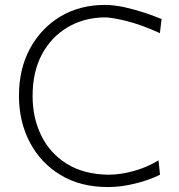

<svg xmlns="http://www.w3.org/2000/svg" viewBox="-20 -747 726 777"><path d="M417.6 10C452.9 10 489.5 5.2 527.1 -4.3C564.8 -13.3 598.1 -25.2 627.6 -40L621.4 -98.1C591 -79.5 558.1 -65.2 522.4 -55.2C486.7 -45.2 452.4 -40 419 -40C351.9 -41 295.7 -55.7 250 -84.3C204.3 -112.9 170 -151 146.7 -199C123.3 -246.7 111.9 -300 111.9 -358.6C111.9 -423.3 124.3 -479.5 149.5 -526.7C174.8 -573.8 209 -610 252.9 -636.2C296.7 -662.4 346.7 -675.7 402.4 -676.7C422.4 -676.7 452.4 -671.9 492.4 -661.9C531.9 -651.9 577.1 -635.7 627.1 -612.9L633.8 -670C614.3 -678.1 591.9 -686.2 565.7 -695.2C539.5 -703.8 512.9 -711.4 484.8 -717.6C456.7 -723.8 429.5 -727.1 403.8 -727.1C336.7 -727.1 277.1 -711.4 224.8 -680.5C172.4 -649 131.4 -605.7 101.4 -550.5C71.4 -495.2 56.7 -431.4 56.7 -359C56.7 -289.5 71.4 -227.1 100.5 -171.4C129.5 -115.7 171 -71.4 224.8 -39C278.6 -6.2 342.9 10 417.6 10Z"/></svg>

Font: Pinar Light
Style: Regular
Weight: 300
Designer: Amin Abedi
Version: Version 2.00;September 9, 2021;FontCreator 13.0.0.2683 64-bi